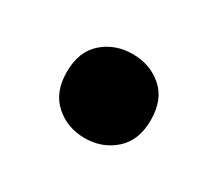

<svg xmlns="http://www.w3.org/2000/svg" viewBox="-56 -558 475 420"><g transform="rotate(30 181.5 -348.0)"><path d="M182 -242Q138 -242 107 -269.5Q76 -297 76 -348Q76 -400 107 -427Q138 -454 182 -454Q226 -454 257 -427Q288 -400 288 -348Q288 -297 257 -269.5Q226 -242 182 -242Z"/></g></svg>

Font: Kufam ExtraBold
Style: Italic
Weight: 800
Italic angle: -11°
Designer: Artur Schmal
Foundry: Original Type
Version: Version 1.301; ttfautohint (v1.8.3)